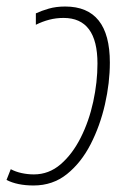

<svg xmlns="http://www.w3.org/2000/svg" viewBox="-42 -559 393 589"><path d="M61 10Q11 10 -22 -7L-9 -40Q6 -32 24.5 -28Q43 -24 62 -24Q108 -24 144 -55Q180 -86 205.5 -136.5Q231 -187 244 -247Q257 -307 257 -364Q257 -504 153 -504Q130 -504 109 -498.5Q88 -493 68 -483V-518Q85 -526 107.5 -532.5Q130 -539 158 -539Q295 -539 295 -367Q295 -305 280 -239Q265 -173 236 -116.5Q207 -60 163.5 -25Q120 10 61 10Z"/></svg>

Font: Noto Sans Condensed ExtraLight
Style: Italic
Weight: 200
Width: 3
Italic angle: -12°
Designer: Monotype Design Team
Foundry: Monotype Imaging Inc.
Version: Version 2.013; ttfautohint (v1.8.4.7-5d5b)